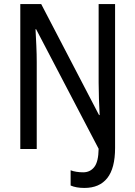

<svg xmlns="http://www.w3.org/2000/svg" viewBox="-20 -734 666 946"><path d="M396 192Q355 192 328 180V105Q341 110 357 112.5Q373 115 390 115Q424 115 444.5 89Q465 63 466 -1L158 -590H155Q157 -553 159 -509.5Q161 -466 161 -428V0H80V-714H183L468 -167H471Q469 -206 467.5 -247.5Q466 -289 466 -327V-714H547V-5Q547 95 508.5 143.5Q470 192 396 192Z"/></svg>

Font: Noto Sans Myanmar Condensed
Style: Regular
Weight: 400
Width: 3
Designer: Monotype Design Team
Foundry: Monotype Imaging Inc.
Version: Version 2.107; ttfautohint (v1.8.4.7-5d5b)